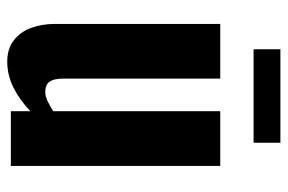

<svg xmlns="http://www.w3.org/2000/svg" viewBox="-152 -632 794 530"><g transform="rotate(90 245.0 -367.0)"><path d="M150 10Q115 10 91.5 -8Q68 -26 57 -56Q46 -86 46 -122V-578H197V-144Q197 -120 205 -107.5Q213 -95 234 -95Q246 -95 259.5 -101.5Q273 -108 287 -117V-578H438V0H287V-54Q257 -25 222.5 -7.5Q188 10 150 10ZM116 -670V-744H374V-670Z"/></g></svg>

Font: Oswald SemiBold
Style: Regular
Weight: 600
Designer: Vernon Adams
Foundry: Vernon Adams
Version: Version 4.103;gftools[0.9.33.dev8+g029e19f]